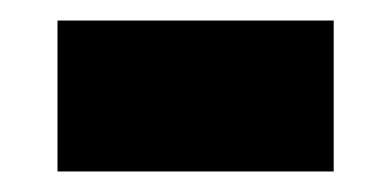

<svg xmlns="http://www.w3.org/2000/svg" viewBox="-20 -362 381 187"><path d="M36 -195V-342H305V-195Z"/></svg>

Font: Noto Sans Malayalam Condensed Black
Style: Regular
Weight: 900
Width: 3
Designer: Jelle Bosma - Monotype Design Team
Foundry: Monotype Imaging Inc.
Version: Version 2.104; ttfautohint (v1.8.4.7-5d5b)